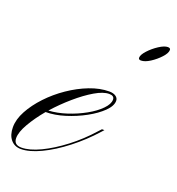

<svg xmlns="http://www.w3.org/2000/svg" viewBox="-155 -640 680 737"><g transform="rotate(20 185.5 -271.5)"><path d="M10 3Q43 3 87 -18Q131 -39 178 -75Q225 -111 265 -156L277 -169H287L278 -159Q236 -112 186.5 -73.5Q137 -35 90.5 -13Q44 9 10 9Q-16 9 -31.5 -9.5Q-47 -28 -47 -60Q-47 -92 -28 -127Q-9 -162 22.5 -195.5Q54 -229 93.5 -256Q133 -283 174.5 -299Q216 -315 254 -315Q271 -315 281 -308Q291 -301 291 -290Q291 -269 267.5 -246Q244 -223 207.5 -203Q171 -183 129.5 -170Q88 -157 51 -157Q20 -120 -0.5 -84.5Q-21 -49 -21 -25Q-21 3 10 3ZM257 -306Q233 -306 199 -286Q165 -266 128 -234Q91 -202 59 -166Q95 -168 133 -180.5Q171 -193 204 -211.5Q237 -230 257.5 -251Q278 -272 278 -290Q278 -306 257 -306ZM407 -552Q418 -552 418 -544Q418 -531 401.5 -513Q385 -495 364 -481.5Q343 -468 327 -468Q317 -468 317 -476Q317 -488 333.5 -506Q350 -524 371.5 -538Q393 -552 407 -552Z"/></g></svg>

Font: Ballet 16pt
Style: Regular
Weight: 400
Designer: Maximiliano R. Sproviero
Foundry: Omnibus-Type
Version: Version 1.100; ttfautohint (v1.8.3)